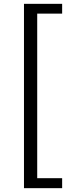

<svg xmlns="http://www.w3.org/2000/svg" viewBox="-20 -811 378 1001"><path d="M105 170H304V118H174V-740H304V-791H105Z"/></svg>

Font: Source Han Sans KR Regular
Style: Regular
Weight: 400
Designer: Ryoko NISHIZUKA (kana & ideographs); Paul D. Hunt (Latin, Greek & Cyrillic); Wenlong ZHANG (bopomofo); Sandoll Communica
Foundry: Adobe Systems Incorporated
Version: Version 1.004;PS 1.004;hotconv 1.0.82;makeotf.lib2.5.63406